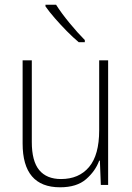

<svg xmlns="http://www.w3.org/2000/svg" viewBox="-20 -785 562 815"><path d="M439 -529V0H408L404 -103H401Q385 -59 345.5 -24.5Q306 10 235 10Q76 10 76 -176V-529H115V-182Q115 -101 146.5 -63Q178 -25 239 -25Q315 -25 358 -76Q401 -127 401 -232V-529ZM218 -765Q240 -730 275 -687.5Q310 -645 340 -615V-606H314Q290 -626 263.5 -653Q237 -680 213 -707.5Q189 -735 173 -758V-765Z"/></svg>

Font: Noto Sans Arabic SemCond ExtLt
Style: Regular
Weight: 200
Width: 4
Designer: Monotype Design Team, Nadine Chahine, Nizar Qandah and Khaled Hosny
Foundry: Monotype Imaging Inc.
Version: Version 2.012; ttfautohint (v1.8.4.7-5d5b)